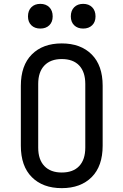

<svg xmlns="http://www.w3.org/2000/svg" viewBox="-20 -965 640 995"><path d="M300 10Q202 10 145 -47Q88 -104 88 -210V-520Q88 -626 145 -683Q202 -740 300 -740Q398 -740 455 -683Q512 -626 512 -521V-210Q512 -104 455 -47Q398 10 300 10ZM300 -71Q359 -71 390.5 -104.5Q422 -138 422 -200V-530Q422 -592 390.5 -625.5Q359 -659 300 -659Q242 -659 210 -625.5Q178 -592 178 -530V-200Q178 -138 210 -104.5Q242 -71 300 -71ZM411 -817Q382 -817 364.5 -834Q347 -851 347 -880Q347 -910 364.5 -927.5Q382 -945 411 -945Q440 -945 457.5 -927.5Q475 -910 475 -880Q475 -851 457.5 -834Q440 -817 411 -817ZM189 -817Q160 -817 142.5 -834Q125 -851 125 -880Q125 -910 142.5 -927.5Q160 -945 189 -945Q218 -945 235.5 -927.5Q253 -910 253 -880Q253 -851 235.5 -834Q218 -817 189 -817Z"/></svg>

Font: JetBrains Mono
Style: Regular
Weight: 400
Monospace: yes
Designer: Philipp Nurullin, Konstantin Bulenkov
Foundry: JetBrains
Version: Version 2.305